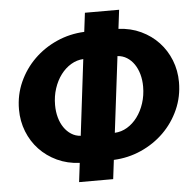

<svg xmlns="http://www.w3.org/2000/svg" viewBox="-53 -811 874 864"><g transform="rotate(-5 384.0 -378.5)"><path d="M449 -207Q479 -208.5 505.2 -224.2Q531.5 -240 551.2 -266.5Q571 -293 582.5 -328.2Q594 -363.5 594 -403.5Q594 -433 586.8 -459Q579.5 -485 566 -504.8Q552.5 -524.5 533.5 -536.5Q514.5 -548.5 491 -550ZM336.5 -550Q307 -548.5 280.8 -532.8Q254.5 -517 234.8 -490.8Q215 -464.5 203.5 -429.5Q192 -394.5 192 -355Q192 -325 199.2 -298.8Q206.5 -272.5 220 -252.8Q233.5 -233 252.5 -220.8Q271.5 -208.5 295 -207ZM506 -671.5Q561.5 -669 607.5 -647.2Q653.5 -625.5 686.5 -590.2Q719.5 -555 738 -508.5Q756.5 -462 756.5 -409.5Q756.5 -343.5 730.8 -285.8Q705 -228 660.8 -184.5Q616.5 -141 558 -115Q499.5 -89 434 -86L423.5 0H269.5L280 -86Q224.5 -88.5 178.2 -110.2Q132 -132 98.8 -167.2Q65.5 -202.5 47 -249.2Q28.5 -296 28.5 -349Q28.5 -414.5 54.2 -472Q80 -529.5 124.2 -573Q168.5 -616.5 227 -642.5Q285.5 -668.5 351.5 -671.5L362 -757H516.5Z"/></g></svg>

Font: Lato ExtraBold
Style: Italic
Weight: 800
Italic angle: -7°
Designer: Lukasz Dziedzic with Adam Twardoch and Botio Nikoltchev
Foundry: tyPoland Lukasz Dziedzic
Version: Version 2.015; 2015-08-06; http://www.latofonts.com/